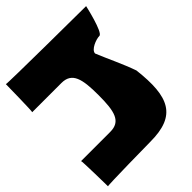

<svg xmlns="http://www.w3.org/2000/svg" viewBox="-200 -870 1103 1103"><g transform="rotate(45 352.0 -318.0)"><path d="M158 7V-230C158 -316 225 -332 358 -332C491 -332 555 -316 555 -230V7C555 3 767 0 767 0C762 0 758 -352 758 -352C758 -567 652 -614 412 -586C331 -558 247 -516 175 -487C145 -487 121 -548 121 -576C121 -604 -54 -643 -54 -643C-54 -643 -58 0 -63 0C-63 0 158 3 158 7Z"/></g></svg>

Font: PlasticEraser
Style: Regular
Weight: 400
Foundry: Cannot Into Space Fonts
Version: Version 0.43